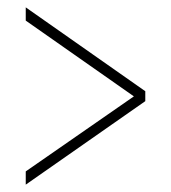

<svg xmlns="http://www.w3.org/2000/svg" viewBox="-20 -619 465 522"><path d="M50 -117V-153L344 -357L50 -563V-599L375 -371V-344Z"/></svg>

Font: Noto Serif Khmer ExtraCondensed Thin
Style: Regular
Weight: 100
Width: 2
Designer: Danh Hong and the Monotype Design Team
Foundry: Monotype Imaging Inc.
Version: Version 2.004; ttfautohint (v1.8.4.7-5d5b)